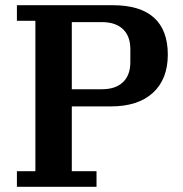

<svg xmlns="http://www.w3.org/2000/svg" viewBox="-20 -718 705 738"><path d="M45 -60H116V-638H45V-698H413Q519 -698 572 -650Q625 -602 625 -508Q625 -414 568 -361.5Q511 -309 406 -309H256V-60H351V0H45ZM256 -375H372Q424 -375 452.5 -402Q481 -429 481 -479V-529Q481 -579 452.5 -606Q424 -633 372 -633H256Z"/></svg>

Font: IBM Plex Serif SemiBold
Style: Regular
Weight: 600
Designer: Mike Abbink, Paul van der Laan, Pieter van Rosmalen
Foundry: Bold Monday
Version: Version 2.5